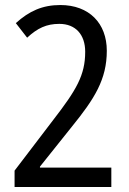

<svg xmlns="http://www.w3.org/2000/svg" viewBox="-20 -744 512 764"><path d="M423 0V-77H139V-81L266 -240C356 -351 405 -428 405 -542C405 -651 335 -724 220 -724C149 -724 96 -700 43 -652L88 -594C129 -632 165 -649 216 -649C281 -649 319 -606 319 -538C319 -445 284 -386 192 -267L38 -65V0Z"/></svg>

Font: Noto Sans Arabic UI Cn
Style: Regular
Weight: 400
Width: 3
Designer: Monotype Design Team, Nadine Chahine and Nizar Qandah
Foundry: Monotype Imaging Inc.
Version: Version 2.010